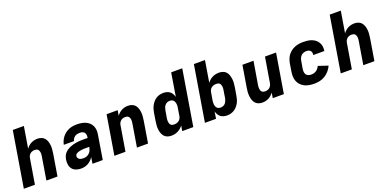

<svg xmlns="http://www.w3.org/2000/svg" viewBox="-8 -1559 4816 2391"><g transform="rotate(-20 2400.0 -363.5)"><path d="M21 0 142 -735H289L242 -450Q255 -468 272 -483.5Q289 -499 309 -509Q329 -519 350.5 -523.5Q372 -528 393 -528Q420 -528 445 -518.5Q470 -509 486 -489.5Q502 -470 510 -445Q518 -420 520.5 -393.5Q523 -367 520.5 -339.5Q518 -312 514 -285L467 0H320Q332 -76 345 -152Q358 -228 370 -304Q372 -316 373 -328Q374 -340 372.5 -352Q371 -364 367 -374.5Q363 -385 355.5 -393Q348 -401 336.5 -404.5Q325 -408 313 -408Q298 -408 282 -403.5Q266 -399 253 -388Q240 -377 232.5 -362Q225 -347 223 -332L168 0Z M780 8Q746 8 715 -2.5Q684 -13 664 -37Q644 -61 639 -94Q634 -127 639 -161Q643 -183 651 -204Q659 -225 674 -242Q689 -259 708.5 -272Q728 -285 749 -294Q770 -303 791.5 -308.5Q813 -314 834.5 -317.5Q856 -321 877 -322Q898 -323 919 -323H984L985 -331Q988 -348 985.5 -365Q983 -382 973 -394.5Q963 -407 946.5 -412Q930 -417 913 -417Q897 -417 880 -413.5Q863 -410 848.5 -400Q834 -390 824 -375Q814 -360 811 -344H676Q681 -370 692 -395Q703 -420 720.5 -442.5Q738 -465 760.5 -482Q783 -499 808.5 -509.5Q834 -520 860.5 -524Q887 -528 913 -528Q944 -528 973.5 -523.5Q1003 -519 1029.5 -507.5Q1056 -496 1077 -476Q1098 -456 1109.5 -430Q1121 -404 1122.5 -373.5Q1124 -343 1118 -313L1067 0H931L944 -84Q931 -63 912.5 -45Q894 -27 872.5 -15Q851 -3 827 2.5Q803 8 780 8ZM853 -103Q873 -103 894 -111Q915 -119 930.5 -135Q946 -151 954 -171.5Q962 -192 966 -212H919Q910 -212 900 -212Q890 -212 880 -211Q870 -210 860 -208.5Q850 -207 839.5 -205Q829 -203 819.5 -200Q810 -197 800.5 -192Q791 -187 784 -178.5Q777 -170 775 -160Q773 -146 779.5 -133.5Q786 -121 798 -114Q810 -107 824 -105Q838 -103 853 -103Z M1221 0 1307 -520H1454L1442 -450Q1455 -468 1472 -483.5Q1489 -499 1509 -509Q1529 -519 1550.5 -523.5Q1572 -528 1593 -528Q1620 -528 1645 -518.5Q1670 -509 1686 -489.5Q1702 -470 1710 -445Q1718 -420 1720.5 -393.5Q1723 -367 1720.5 -339.5Q1718 -312 1714 -285L1667 0H1520Q1532 -76 1545 -152Q1558 -228 1570 -304Q1572 -316 1573 -328Q1574 -340 1572.5 -352Q1571 -364 1567 -374.5Q1563 -385 1555.5 -393Q1548 -401 1536.5 -404.5Q1525 -408 1513 -408Q1498 -408 1482 -403.5Q1466 -399 1453 -388Q1440 -377 1432.5 -362Q1425 -347 1423 -332L1368 0Z M1976 8Q1948 8 1923 -1Q1898 -10 1881.5 -29.5Q1865 -49 1856.5 -74Q1848 -99 1845.5 -125.5Q1843 -152 1845 -180Q1847 -208 1852 -235L1868 -335Q1872 -359 1879 -382.5Q1886 -406 1898 -428Q1910 -450 1927 -469.5Q1944 -489 1965.5 -502.5Q1987 -516 2011.5 -522Q2036 -528 2059 -528Q2083 -528 2105.5 -522Q2128 -516 2145 -502.5Q2162 -489 2173.5 -469.5Q2185 -450 2191 -428L2241 -735H2388L2267 0H2120L2132 -71Q2118 -52 2100 -36.5Q2082 -21 2061.5 -11Q2041 -1 2019 3.5Q1997 8 1976 8ZM2055 -112Q2071 -112 2087.5 -116.5Q2104 -121 2118 -131Q2132 -141 2140 -156.5Q2148 -172 2151 -188L2167 -288Q2170 -302 2171 -316Q2172 -330 2170 -343Q2168 -356 2163.5 -368.5Q2159 -381 2150 -390.5Q2141 -400 2128 -404Q2115 -408 2101 -408Q2084 -408 2067.5 -401Q2051 -394 2039 -380Q2027 -366 2021 -349Q2015 -332 2012 -316L1995 -216Q1993 -203 1992.5 -191Q1992 -179 1993.5 -167Q1995 -155 1999.5 -144.5Q2004 -134 2012 -126Q2020 -118 2031.5 -115Q2043 -112 2055 -112Z M2714 8Q2690 8 2667.5 2Q2645 -4 2628 -17.5Q2611 -31 2600 -50.5Q2589 -70 2583 -92L2568 0H2421L2542 -735H2689L2642 -449Q2655 -468 2673 -483.5Q2691 -499 2711.5 -509Q2732 -519 2754 -523.5Q2776 -528 2798 -528Q2825 -528 2850.5 -519Q2876 -510 2892.5 -490.5Q2909 -471 2917 -446Q2925 -421 2928 -394.5Q2931 -368 2928.5 -340Q2926 -312 2922 -285L2905 -185Q2901 -161 2894.5 -137.5Q2888 -114 2876 -92Q2864 -70 2847 -50.5Q2830 -31 2808 -17.5Q2786 -4 2762 2Q2738 8 2714 8ZM2672 -112Q2689 -112 2706 -119Q2723 -126 2734.5 -140Q2746 -154 2752.5 -171Q2759 -188 2762 -204L2778 -304Q2780 -317 2781 -329Q2782 -341 2780 -353Q2778 -365 2774 -375.5Q2770 -386 2762 -394Q2754 -402 2742 -405Q2730 -408 2718 -408Q2702 -408 2685.5 -403.5Q2669 -399 2655.5 -389Q2642 -379 2633.5 -363.5Q2625 -348 2623 -332L2606 -232Q2604 -218 2603 -204Q2602 -190 2603.5 -177Q2605 -164 2610 -151.5Q2615 -139 2624 -129.5Q2633 -120 2645.5 -116Q2658 -112 2672 -112Z M3181 8Q3153 8 3128.5 -1.5Q3104 -11 3088 -30.5Q3072 -50 3064 -75Q3056 -100 3053.5 -126.5Q3051 -153 3053 -180.5Q3055 -208 3060 -235L3107 -520H3254L3203 -216Q3201 -204 3200.5 -192Q3200 -180 3201 -168Q3202 -156 3206 -145.5Q3210 -135 3218 -127Q3226 -119 3237 -115.5Q3248 -112 3260 -112Q3276 -112 3292 -116.5Q3308 -121 3320.5 -132Q3333 -143 3340.5 -158Q3348 -173 3351 -188L3406 -520H3553L3467 0H3320L3331 -70Q3318 -52 3301 -36.5Q3284 -21 3264 -11Q3244 -1 3223 3.5Q3202 8 3181 8Z M3870 8Q3837 8 3804 2.5Q3771 -3 3743 -16.5Q3715 -30 3693 -53Q3671 -76 3659.5 -105.5Q3648 -135 3647 -168.5Q3646 -202 3652 -235L3668 -335Q3673 -362 3683 -389Q3693 -416 3710.5 -439.5Q3728 -463 3752.5 -481Q3777 -499 3803.5 -509.5Q3830 -520 3858 -524Q3886 -528 3913 -528Q3942 -528 3970.5 -524.5Q3999 -521 4024.5 -511.5Q4050 -502 4071.5 -485.5Q4093 -469 4107 -445.5Q4121 -422 4125 -394Q4129 -366 4125 -337Q4124 -336 4124 -334.5Q4124 -333 4124 -332H3978Q3978 -332 3978 -332.5Q3978 -333 3978 -334Q3981 -349 3978 -363.5Q3975 -378 3966 -388.5Q3957 -399 3942.5 -403.5Q3928 -408 3913 -408Q3895 -408 3876.5 -402Q3858 -396 3844 -382.5Q3830 -369 3822.5 -351.5Q3815 -334 3812 -316L3795 -216Q3792 -196 3793.5 -176.5Q3795 -157 3805 -141.5Q3815 -126 3833 -119Q3851 -112 3870 -112Q3887 -112 3904.5 -116Q3922 -120 3937.5 -130Q3953 -140 3964.5 -154.5Q3976 -169 3983 -186L4112 -143Q4097 -109 4071.5 -79Q4046 -49 4013 -28.5Q3980 -8 3943 0Q3906 8 3870 8Z M4221 0 4342 -735H4489L4442 -450Q4455 -468 4472 -483.5Q4489 -499 4509 -509Q4529 -519 4550.5 -523.5Q4572 -528 4593 -528Q4620 -528 4645 -518.5Q4670 -509 4686 -489.5Q4702 -470 4710 -445Q4718 -420 4720.5 -393.5Q4723 -367 4720.5 -339.5Q4718 -312 4714 -285L4667 0H4520Q4532 -76 4545 -152Q4558 -228 4570 -304Q4572 -316 4573 -328Q4574 -340 4572.5 -352Q4571 -364 4567 -374.5Q4563 -385 4555.5 -393Q4548 -401 4536.5 -404.5Q4525 -408 4513 -408Q4498 -408 4482 -403.5Q4466 -399 4453 -388Q4440 -377 4432.5 -362Q4425 -347 4423 -332L4368 0Z"/></g></svg>

Font: Iosevka SS04 Heavy Extended
Style: Italic
Weight: 900
Width: 7
Italic angle: -9°
Monospace: yes
Designer: Belleve Invis
Foundry: Belleve Invis
Version: Version 19.0.0; ttfautohint (v1.8.4)